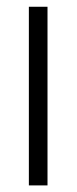

<svg xmlns="http://www.w3.org/2000/svg" viewBox="-20 -562 232 582"><path d="M67.5 0V-541.5H124V0Z"/></svg>

Font: Encode Sans Condensed Condensed Light
Style: Regular
Weight: 300
Width: 3
Designer: Multiple Designers
Foundry: Impallari Type
Version: Version 3.000; ttfautohint (v1.8.3) -l 8 -r 50 -G 200 -x 14 